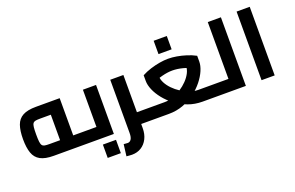

<svg xmlns="http://www.w3.org/2000/svg" viewBox="-111 -1152 2828 1841"><g transform="rotate(-20 1303.5 -231.0)"><path d="M263 0Q176 0 127.5 -26.5Q79 -53 59.5 -108.5Q40 -164 40 -250Q40 -336 59.5 -391.5Q79 -447 127.5 -473.5Q176 -500 263 -500H505V0H371V-440L445 -380H263Q233 -380 215.5 -377Q198 -374 189 -362Q180 -350 177 -323.5Q174 -297 174 -250Q174 -203 177 -176.5Q180 -150 189 -138Q198 -126 215.5 -123Q233 -120 263 -120H623V0ZM623 0V-120Q635 -120 639 -104Q643 -88 643 -60Q643 -32 639 -16Q635 0 623 0Z M623 0V-120H806L742 -70V-500H876V0ZM623 0Q611 0 607 -16Q603 -32 603 -60Q603 -88 607 -104Q611 -120 623 -120ZM742 196V60H876V196Z M1155 0V-120H1274V0ZM972 247Q959 247 944.5 245.5Q930 244 916 243L931 124Q947 125 956.5 126Q966 127 972 127Q994 127 1007.5 106.5Q1021 86 1021 42V-500H1155V42Q1155 103 1131.5 149.5Q1108 196 1067 221.5Q1026 247 972 247ZM1274 0V-120Q1286 -120 1290 -104Q1294 -88 1294 -60Q1294 -32 1290 -16Q1286 0 1274 0Z M1274 0V-120H1438Q1481 -120 1525 -135.5Q1569 -151 1609 -177Q1649 -203 1680.5 -235.5Q1712 -268 1730.5 -303.5Q1749 -339 1749 -372V-431L1821 -325Q1771 -351 1715.5 -365.5Q1660 -380 1610 -380Q1561 -380 1505 -365.5Q1449 -351 1399 -325L1471 -431V-372Q1471 -339 1489.5 -303.5Q1508 -268 1539.5 -235.5Q1571 -203 1611 -177Q1651 -151 1695 -135.5Q1739 -120 1782 -120H1940V0H1782Q1704 0 1636 -25Q1568 -50 1513 -91.5Q1458 -133 1418.5 -182.5Q1379 -232 1358 -281.5Q1337 -331 1337 -372V-431Q1380 -454 1428 -469Q1476 -484 1523 -492Q1570 -500 1610 -500Q1651 -500 1697.5 -492Q1744 -484 1792 -469Q1840 -454 1883 -431V-372Q1883 -331 1862 -281.5Q1841 -232 1801.5 -182.5Q1762 -133 1707 -91.5Q1652 -50 1584 -25Q1516 0 1438 0ZM1274 0Q1262 0 1258 -16Q1254 -32 1254 -60Q1254 -88 1258 -104Q1262 -120 1274 -120ZM1940 0V-120Q1952 -120 1956 -104Q1960 -88 1960 -60Q1960 -32 1956 -16Q1952 0 1940 0ZM1540 -573V-709H1674V-573Z M2089 0V-700H2223V0ZM1940 0V-120H2089V0ZM1940 0Q1928 0 1924 -16Q1920 -32 1920 -60Q1920 -88 1924 -104Q1928 -120 1940 -120Z M2383 0V-700H2517V0Z"/></g></svg>

Font: Titillium Web
Style: Bold
Weight: 700
Designer: Mohamed Gaber, Accademia di Belle Arti di Urbino
Foundry: Kief Type Foundry, Accademia di Belle Arti di Urbino
Version: Version 3.000